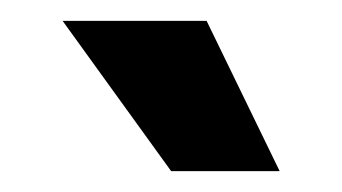

<svg xmlns="http://www.w3.org/2000/svg" viewBox="-20 -900 328 184"><path d="M144 -736 40 -880H178L248 -736Z"/></svg>

Font: Mona Sans Expanded SemiBold
Style: Regular
Weight: 600
Width: 7
Designer: Deni Anggara
Foundry: GitHub
Version: Version 2.000